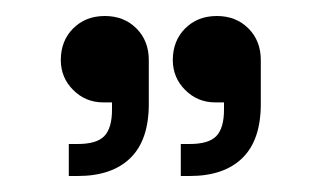

<svg xmlns="http://www.w3.org/2000/svg" viewBox="-20 -736 402 240"><path d="M56 -661Q56 -685 71.5 -700.5Q87 -716 111 -716Q135 -716 150.5 -700.5Q166 -685 166 -661V-606Q166 -561 143 -538.5Q120 -516 77 -516H66V-556H77Q101 -556 110.5 -566Q120 -576 120 -599V-608H109Q87 -608 71.5 -623.5Q56 -639 56 -661ZM196 -661Q196 -685 211.5 -700.5Q227 -716 251 -716Q275 -716 290.5 -700.5Q306 -685 306 -661V-606Q306 -561 283 -538.5Q260 -516 217 -516H206V-556H217Q241 -556 250.5 -566Q260 -576 260 -599V-608H249Q227 -608 211.5 -623.5Q196 -639 196 -661Z"/></svg>

Font: Space Grotesk Variable
Style: Regular
Weight: 400
Designer: Florian Karsten (Space Grotesk), Colophon Foundry (Space Mono)
Foundry: Florian Karsten
Version: Version 1.106